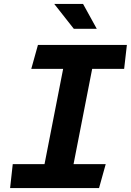

<svg xmlns="http://www.w3.org/2000/svg" viewBox="-20 -959 667 979"><path d="M31.5 0H485L519 -122H355L450 -608H613L627 -730H173.5L139.5 -608H302L207 -122H45ZM256.5 -939 356.5 -812H473.5L403.5 -939Z"/></svg>

Font: Monaspace Krypton
Style: Bold Italic
Weight: 700
Italic angle: -11°
Designer: Riley Cran & the Lettermatic Team
Foundry: Lettermatic
Version: Version 1.101 (Monaspace Krypton)